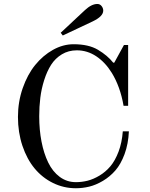

<svg xmlns="http://www.w3.org/2000/svg" viewBox="-20 -954 772 987"><path d="M292 -785.6 417 -902.3Q450.7 -933.6 480.5 -933.6Q493.7 -933.6 502.2 -922.9Q510.7 -912.1 510.7 -899.4Q510.7 -869.6 456.1 -843.8L302.7 -771.5ZM72.3 -353Q72.3 -430.7 96.7 -500.7Q121.1 -570.8 160.9 -619.9Q200.7 -668.9 252.4 -697.8Q304.2 -726.6 358.4 -726.6Q435.5 -726.6 483.4 -698.2Q532.7 -668.9 562 -631.8H567.4L617.2 -722.7H638.7V-410.2H615.2Q598.1 -509.3 554.2 -580.1Q521 -633.8 474.9 -664.6Q428.7 -695.3 375 -695.3Q332 -695.3 298.1 -674.8Q264.2 -654.3 242.9 -621.1Q221.7 -587.9 207.3 -542.7Q192.9 -497.6 187.3 -451.7Q181.6 -405.8 181.6 -356.4Q181.6 -286.6 193.4 -226.1Q205.1 -165.5 227.8 -118.7Q250.5 -71.8 287.1 -44.7Q323.7 -17.6 370.1 -17.6Q400.4 -17.6 430.4 -25.1Q460.4 -32.7 491.7 -51.5Q522.9 -70.3 547.4 -99.1Q571.8 -127.9 589.4 -174.3Q606.9 -220.7 611.3 -278.8H642.6Q639.6 -213.9 620.4 -161.9Q601.1 -109.9 573.2 -77.9Q545.4 -45.9 509.3 -24.4Q473.1 -2.9 438.7 5.4Q404.3 13.7 370.1 13.7Q307.6 13.7 252.4 -13.4Q197.3 -40.5 157.7 -88.4Q118.2 -136.2 95.2 -204.8Q72.3 -273.4 72.3 -353Z"/></svg>

Font: Theano Modern
Style: Regular
Weight: 400
Designer: Alexey Kryukov
Version: Version 2.00